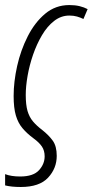

<svg xmlns="http://www.w3.org/2000/svg" viewBox="-29 -560 366 759"><path d="M53.2 179.2Q16.1 179.2 -8.8 172.9V128.4Q15.1 137.7 50.8 137.7Q102.5 137.7 125 113Q147.5 88.4 147.5 58.1Q147.5 35.2 136.7 19.3Q126 3.4 104 -12.7Q77.6 -32.2 60.1 -53Q42.5 -73.7 33.7 -103.5Q24.9 -133.3 24.9 -180.7Q24.9 -236.8 38.8 -299.1Q52.7 -361.3 80.6 -416.3Q108.4 -471.2 149.4 -505.6Q190.4 -540 245.1 -540Q268.1 -540 285.9 -535.6Q303.7 -531.2 317.4 -523.9L300.8 -484.9Q289.1 -490.7 275.6 -494.6Q262.2 -498.5 245.1 -498.5Q212.4 -498.5 185.1 -477.3Q157.7 -456.1 137 -420.9Q116.2 -385.7 101.8 -344Q87.4 -302.2 80.1 -260.5Q72.8 -218.8 72.8 -184.6Q72.8 -145.5 79.8 -121.3Q86.9 -97.2 101.3 -80.1Q115.7 -63 138.2 -45.9Q164.1 -25.4 179.7 -3.7Q195.3 18.1 195.3 56.2Q195.3 105.5 161.1 142.3Q127 179.2 53.2 179.2Z"/></svg>

Font: Open Sans Condensed Light
Style: Italic
Weight: 300
Width: 3
Italic angle: -12°
Designer: Monotype Design Team
Foundry: Monotype Imaging Inc.
Version: Version 3.000; ttfautohint (v1.8.4)